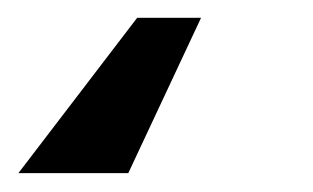

<svg xmlns="http://www.w3.org/2000/svg" viewBox="-47 21 342 210"><path d="M172.9 40.5 93.3 210.4H-26.9L103 40.5Z"/></svg>

Font: Inter 20pt SemiBold
Style: Italic
Weight: 600
Italic angle: -9.3988°
Version: Version 4.001;git-66647c0bb